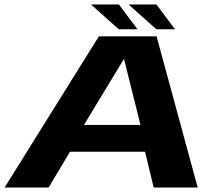

<svg xmlns="http://www.w3.org/2000/svg" viewBox="-34 -839 998 859"><path d="M-13.5 0H183.5L279 -160H615L653.5 0H850.5L666.5 -676.5H408.5ZM341.5 -280 520 -574.5H521L594.5 -280ZM665.5 -708H749L666 -819H541ZM497.5 -708H581L498 -819H373Z"/></svg>

Font: Anybody Expanded
Style: Bold Italic
Weight: 700
Width: 7
Italic angle: -10°
Version: Version 1.113;gftools[0.9.25]